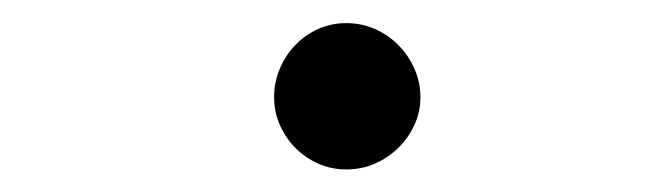

<svg xmlns="http://www.w3.org/2000/svg" viewBox="-20 -753 568 166"><path d="M343.5 -669Q343.5 -656 338.2 -644.8Q333 -633.5 324.2 -625Q315.5 -616.5 304 -611.5Q292.5 -606.5 279.5 -606.5Q266.5 -606.5 255.2 -611.5Q244 -616.5 235.5 -625Q227 -633.5 222 -644.8Q217 -656 217 -669Q217 -682 222 -693.8Q227 -705.5 235.5 -714.2Q244 -723 255.2 -728Q266.5 -733 279.5 -733Q292.5 -733 304 -728Q315.5 -723 324.2 -714.2Q333 -705.5 338.2 -693.8Q343.5 -682 343.5 -669Z"/></svg>

Font: Lato
Style: Regular
Weight: 400
Designer: Lukasz Dziedzic with Adam Twardoch and Botio Nikoltchev
Foundry: tyPoland Lukasz Dziedzic
Version: Version 2.015; 2015-08-06; http://www.latofonts.com/